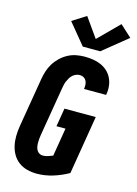

<svg xmlns="http://www.w3.org/2000/svg" viewBox="-144 -1065 822 1149"><g transform="rotate(15 266.5 -490.0)"><path d="M202 8Q171 8 142 0.5Q113 -7 90 -24Q67 -41 52.5 -65.5Q38 -90 31.5 -119Q25 -148 25.5 -178.5Q26 -209 31 -240L82 -545Q86 -570 94 -595.5Q102 -621 116.5 -644.5Q131 -668 151.5 -687.5Q172 -707 196.5 -720Q221 -733 247 -738Q273 -743 299 -743Q326 -743 351.5 -739Q377 -735 400 -725Q423 -715 441 -698.5Q459 -682 470 -659.5Q481 -637 484 -611Q487 -585 482 -559Q482 -558 482 -557Q482 -556 482 -555H345Q345 -556 345 -556Q345 -556 345 -557Q347 -570 346 -583Q345 -596 339.5 -606.5Q334 -617 323 -623Q312 -629 299 -629Q288 -629 276.5 -624.5Q265 -620 255.5 -611.5Q246 -603 240 -592.5Q234 -582 229 -571Q224 -560 221.5 -548.5Q219 -537 217 -526L166 -221Q164 -209 163 -197Q162 -185 162 -173Q162 -161 164 -149.5Q166 -138 171.5 -128Q177 -118 187 -112Q197 -106 209 -106Q224 -106 239.5 -111Q255 -116 270 -122L299 -297H243L262 -411H456L396 -48Q350 -22 300.5 -7Q251 8 202 8ZM272 -798 165 -928 250 -982 335 -862 461 -988 533 -922 380 -798Z"/></g></svg>

Font: Iosevka SS04 Heavy
Style: Italic
Weight: 900
Italic angle: -9°
Monospace: yes
Designer: Belleve Invis
Foundry: Belleve Invis
Version: Version 19.0.0; ttfautohint (v1.8.4)